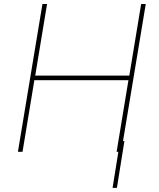

<svg xmlns="http://www.w3.org/2000/svg" viewBox="-20 -747 784 945"><path d="M68.2 0 188.9 -727.3H211.6L153.4 -375H616.5L674.7 -727.3H697.4L576.7 0H554L612.2 -352.3H149.1L90.9 0ZM592.3 -52.6 555.4 177.6H534.1L571 -52.6Z"/></svg>

Font: Inter Thin  BETA
Style: Italic
Weight: 100
Italic angle: -9.39999°
Designer: Rasmus Andersson
Foundry: rsms
Version: Version 3.011;git-f93a4a705